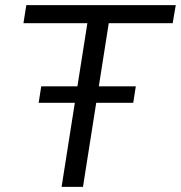

<svg xmlns="http://www.w3.org/2000/svg" viewBox="-20 -725 702 745"><path d="M219 0 319 -635H71L82 -705H662L650 -635H402L302 0ZM130 -326 140 -390H507L497 -326Z"/></svg>

Font: Mulish
Style: Italic
Weight: 400
Italic angle: -9°
Designer: Vernon Adams
Foundry: Vernon Adams
Version: Version 3.603; ttfautohint (v1.8.3)